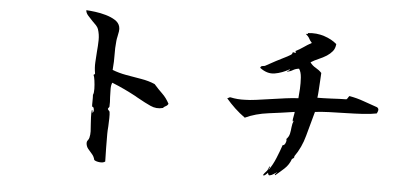

<svg xmlns="http://www.w3.org/2000/svg" viewBox="-52 -844 2103 990"><g transform="rotate(5 1000.0 -349.5)"><path d="M821 -293Q817 -284 808.5 -280Q800 -276 794 -269Q761 -260 729.5 -274.5Q698 -289 670 -305Q664 -308 658 -311.5Q652 -315 647 -318Q617 -334 587.5 -348Q558 -362 523 -376Q517 -364 517 -344Q517 -324 518 -301Q519 -288 519.5 -275.5Q520 -263 519 -251Q519 -250 515.5 -246Q512 -242 512 -240Q512 -237 517 -232Q522 -227 522 -225Q524 -213 523.5 -192Q523 -171 522 -150Q521 -139 520.5 -129Q520 -119 520 -111Q520 -73 520.5 -37.5Q521 -2 522 32Q512 40 493 38Q474 36 465 29Q461 11 449.5 -1.5Q438 -14 428.5 -26Q419 -38 418 -55Q418 -64 423 -69.5Q428 -75 430 -83Q434 -99 433.5 -116.5Q433 -134 431 -154Q430 -171 429 -189Q428 -207 430 -226Q435 -226 434 -219.5Q433 -213 433 -213Q442 -216 440 -230.5Q438 -245 430 -244Q429 -251 429.5 -271Q430 -291 429 -305Q434 -315 433.5 -336.5Q433 -358 430 -379.5Q427 -401 423 -408Q424 -409 426 -410Q431 -412 430 -417Q425 -445 426.5 -473Q428 -501 430 -528Q433 -559 433.5 -588.5Q434 -618 425 -645Q422 -654 413 -664Q404 -674 393 -684Q380 -697 368.5 -710.5Q357 -724 357 -737Q376 -736 403.5 -732.5Q431 -729 459 -721Q487 -713 507.5 -700Q528 -687 533 -667Q536 -656 534 -642.5Q532 -629 529 -616Q528 -610 526.5 -604Q525 -598 525 -593Q521 -553 522 -521Q523 -489 519 -442Q552 -429 591 -422Q630 -415 669.5 -408.5Q709 -402 741 -388Q764 -362 784.5 -342.5Q805 -323 821 -293Z M1895 -337Q1866 -331 1824.5 -328.5Q1783 -326 1737.5 -325Q1692 -324 1650 -322.5Q1608 -321 1577 -317Q1559 -253 1542.5 -191Q1526 -129 1491 -80Q1494 -72 1480 -65Q1469 -34 1445.5 -12.5Q1422 9 1401 26Q1396 23 1404 16Q1410 12 1409 10Q1399 16 1391 21.5Q1383 27 1373 29Q1367 30 1365 23Q1363 16 1363 16Q1362 17 1361 19Q1357 23 1350.5 28.5Q1344 34 1338 31Q1345 19 1353 11.5Q1361 4 1368 -17Q1373 -15 1368 -8Q1364 -2 1365 1Q1385 -26 1400.5 -64Q1416 -102 1426 -132Q1435 -131 1440.5 -145Q1446 -159 1442 -165Q1455 -178 1458.5 -194Q1462 -210 1463.5 -228Q1465 -246 1472 -263L1467 -258Q1466 -263 1467 -271Q1468 -279 1470 -288Q1471 -294 1472 -299Q1473 -304 1473 -308Q1408 -298 1340 -289.5Q1272 -281 1219 -256Q1191 -276 1166.5 -299Q1142 -322 1120 -348Q1124 -348 1129 -352Q1134 -355 1137 -354Q1173 -346 1213 -348Q1234 -348 1268.5 -352.5Q1303 -357 1343 -363Q1383 -369 1421 -374Q1459 -379 1486 -380Q1486 -381 1486 -383Q1488 -400 1489.5 -429.5Q1491 -459 1489 -487.5Q1487 -516 1476 -532Q1458 -530 1445 -522Q1432 -514 1415 -511Q1417 -516 1423 -517.5Q1429 -519 1429 -525Q1391 -503 1352.5 -496.5Q1314 -490 1276 -519Q1278 -528 1286 -529Q1294 -530 1299 -531Q1322 -544 1354 -561Q1386 -578 1411 -590Q1420 -595 1427.5 -599.5Q1435 -604 1436 -613Q1440 -614 1442 -613.5Q1444 -613 1446 -612Q1450 -611 1453 -614Q1454 -618 1450.5 -619Q1447 -620 1447 -620Q1470 -631 1489 -644.5Q1508 -658 1530 -670Q1519 -682 1514.5 -691.5Q1510 -701 1495 -714Q1496 -714 1499 -714Q1507 -713 1506 -719Q1550 -724 1590 -711Q1630 -698 1656 -675Q1654 -652 1642 -637.5Q1630 -623 1613 -612Q1594 -600 1572.5 -591Q1551 -582 1532 -570Q1543 -554 1561 -544Q1579 -534 1592 -520Q1591 -501 1589.5 -475.5Q1588 -450 1586.5 -426.5Q1585 -403 1583 -391Q1595 -391 1614 -391.5Q1633 -392 1655 -393Q1675 -394 1696 -395Q1717 -396 1733 -396Q1738 -400 1740.5 -405Q1743 -410 1747 -414Q1787 -407 1822.5 -394Q1858 -381 1894 -369Q1903 -363 1901.5 -354Q1900 -345 1895 -337Z"/></g></svg>

Font: Yuji Syuku
Style: Regular
Weight: 400
Designer: Kataoka Yuji
Foundry: Kinuta Font Factory
Version: Version 3.002